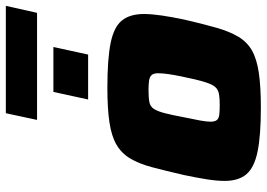

<svg xmlns="http://www.w3.org/2000/svg" viewBox="-148 -758 914 658"><g transform="rotate(-90 309.0 -429.0)"><path d="M270 8Q172 8 117.5 -3.5Q63 -15 40.5 -42Q18 -69 18 -116Q18 -143 23.5 -177.5Q29 -212 38 -255Q53 -320 65 -365Q77 -410 95 -440Q113 -470 142.5 -487Q172 -504 219 -511Q266 -518 338 -518Q435 -518 490 -507Q545 -496 567.5 -468.5Q590 -441 590 -393Q590 -367 585 -332.5Q580 -298 571 -255Q556 -190 543 -144.5Q530 -99 512 -69Q494 -39 465 -22.5Q436 -6 388.5 1Q341 8 270 8ZM279 -133Q299 -133 312.5 -135Q326 -137 334.5 -143.5Q343 -150 349 -163Q355 -176 361 -198.5Q367 -221 374 -255Q381 -287 384 -308.5Q387 -330 387 -344Q387 -359 381 -366Q375 -373 362.5 -375Q350 -377 329 -377Q303 -377 288 -374Q273 -371 265 -359Q257 -347 250.5 -322.5Q244 -298 236 -255Q229 -222 225 -200Q221 -178 221 -164Q221 -150 226.5 -143Q232 -136 245 -134.5Q258 -133 279 -133ZM297 -584 323 -703H477L451 -584ZM227 -759 250 -866H618L594 -759Z"/></g></svg>

Font: Saira SemiExpanded ExtraBold
Style: Italic
Weight: 800
Width: 6
Italic angle: -12°
Designer: Hector Gatti with collaboration of the Omnibus-Type team
Foundry: Omnibus-Type
Version: Version 1.101